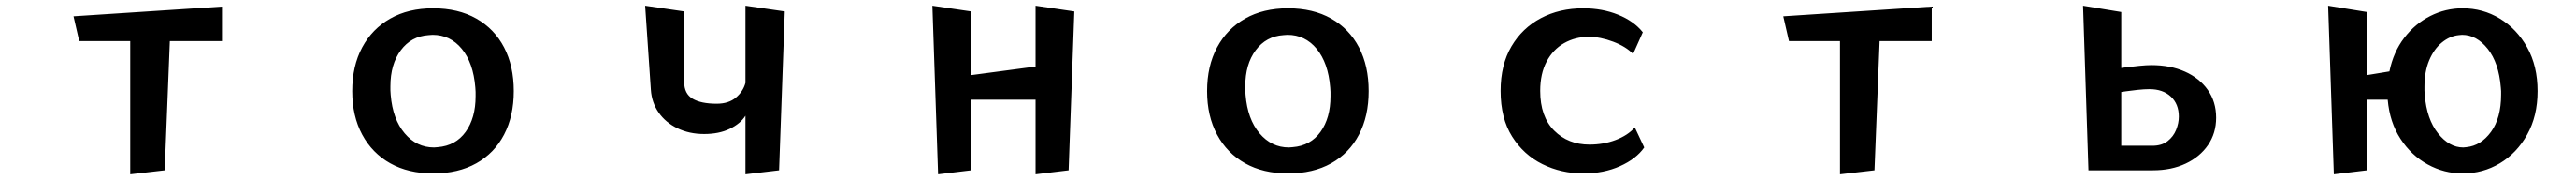

<svg xmlns="http://www.w3.org/2000/svg" viewBox="-20 -596 9040 630"><path d="M437 14V-452H258L238 -539L759 -573V-452H576L558 0Z M1500 11Q1413 11 1349.5 -24.5Q1286 -60 1251 -125Q1216 -190 1216 -277Q1216 -365 1251 -430Q1286 -495 1349.5 -531Q1413 -567 1500 -567Q1588 -567 1651.5 -531Q1715 -495 1749 -430Q1783 -365 1783 -277Q1783 -190 1749 -125Q1715 -60 1651.5 -24.5Q1588 11 1500 11ZM1516 -81Q1579 -86 1614 -134.5Q1649 -183 1649 -259Q1649 -267 1649 -274.5Q1649 -282 1648 -290Q1641 -376 1600.5 -425Q1560 -474 1498 -474Q1494 -474 1491 -473.5Q1488 -473 1484 -473Q1423 -469 1386.5 -420Q1350 -371 1350 -294Q1350 -287 1350 -279.5Q1350 -272 1351 -264Q1358 -179 1400 -129.5Q1442 -80 1503 -80Q1506 -80 1509.5 -80.5Q1513 -81 1516 -81Z M2596 14V-191Q2578 -163 2540.5 -145Q2503 -127 2451 -127Q2399 -127 2357.5 -147Q2316 -167 2291.5 -202Q2267 -237 2264 -282L2244 -576L2381 -556V-309Q2381 -268 2410.5 -250.5Q2440 -233 2495 -233Q2537 -233 2562.5 -254.5Q2588 -276 2596 -306V-576L2734 -556L2714 0Z M3614 14V-247H3388V0L3272 14L3252 -576L3388 -556V-333L3614 -363V-576L3750 -556L3730 0Z M4500 11Q4413 11 4349.5 -24.5Q4286 -60 4251 -125Q4216 -190 4216 -277Q4216 -365 4251 -430Q4286 -495 4349.5 -531Q4413 -567 4500 -567Q4588 -567 4651.5 -531Q4715 -495 4749 -430Q4783 -365 4783 -277Q4783 -190 4749 -125Q4715 -60 4651.5 -24.5Q4588 11 4500 11ZM4516 -81Q4579 -86 4614 -134.5Q4649 -183 4649 -259Q4649 -267 4649 -274.5Q4649 -282 4648 -290Q4641 -376 4600.5 -425Q4560 -474 4498 -474Q4494 -474 4491 -473.5Q4488 -473 4484 -473Q4423 -469 4386.5 -420Q4350 -371 4350 -294Q4350 -287 4350 -279.5Q4350 -272 4351 -264Q4358 -179 4400 -129.5Q4442 -80 4503 -80Q4506 -80 4509.5 -80.5Q4513 -81 4516 -81Z M5750 -80Q5722 -40 5665 -14.5Q5608 11 5536 11Q5459 11 5393 -21.5Q5327 -54 5286.5 -118Q5246 -182 5246 -278Q5246 -369 5284 -433.5Q5322 -498 5387.5 -532.5Q5453 -567 5536 -567Q5603 -567 5658.5 -544.5Q5714 -522 5745 -483L5711 -407Q5686 -433 5641 -450Q5596 -467 5555 -467Q5508 -467 5469 -445Q5430 -423 5407.5 -380.5Q5385 -338 5385 -278Q5385 -188 5434 -139Q5483 -90 5558 -90Q5607 -90 5649.5 -106Q5692 -122 5717 -150Z M6437 14V-452H6258L6238 -539L6759 -573V-452H6576L6558 0Z M7309 0 7290 -576 7424 -554V-358Q7424 -358 7443 -360.5Q7462 -363 7487.5 -365.5Q7513 -368 7530 -368Q7596 -368 7647 -345.5Q7698 -323 7727.5 -281.5Q7757 -240 7757 -184Q7757 -130 7728.5 -88.5Q7700 -47 7650 -23.5Q7600 0 7535 0ZM7533 -86Q7566 -86 7586.5 -102Q7607 -118 7616.5 -141.5Q7626 -165 7626 -188Q7626 -232 7598 -258Q7570 -284 7523 -284Q7505 -284 7481.5 -281.5Q7458 -279 7441 -276.5Q7424 -274 7424 -274V-86Z M8170 14 8150 -576 8286 -554V-333L8365 -346Q8379 -414 8417 -463.5Q8455 -513 8508.5 -540Q8562 -567 8622 -567Q8693 -567 8752.5 -531Q8812 -495 8848.5 -430Q8885 -365 8885 -277Q8885 -190 8848.5 -125Q8812 -60 8752.5 -24.5Q8693 11 8622 11Q8557 11 8499.5 -20.5Q8442 -52 8404 -110Q8366 -168 8359 -247H8286V0ZM8635 -81Q8686 -86 8721.5 -134.5Q8757 -183 8757 -265Q8757 -271 8757 -277Q8757 -283 8756 -290Q8749 -376 8710 -425Q8671 -474 8620 -474Q8617 -474 8614.5 -473.5Q8612 -473 8609 -473Q8577 -470 8549 -447Q8521 -424 8504.5 -384.5Q8488 -345 8488 -292Q8488 -285 8488 -278.5Q8488 -272 8489 -264Q8496 -179 8535.5 -129.5Q8575 -80 8624 -80Q8627 -80 8629.5 -80.5Q8632 -81 8635 -81Z"/></svg>

Font: RocknRoll One
Style: Regular
Weight: 400
Designer: Fontworks Inc.
Foundry: Fontworks Inc.
Version: Version 1.100